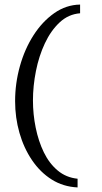

<svg xmlns="http://www.w3.org/2000/svg" viewBox="-20 -698 447 839"><path d="M319 121Q256 118 206 86.5Q156 55 120 2Q84 -51 65 -117.5Q46 -184 46 -256Q46 -334 67 -409Q88 -484 126.5 -544Q165 -604 217 -640.5Q269 -677 330 -678V-640Q279 -636 240.5 -600Q202 -564 176 -508.5Q150 -453 137 -387.5Q124 -322 124 -259Q124 -199 136 -140Q148 -81 171.5 -32.5Q195 16 232 47Q269 78 319 83Z"/></svg>

Font: Smooch Sans SemiBold
Style: Bold
Weight: 600
Designer: Robert E. Leuschke
Foundry: Robert E. Leuschke
Version: Version 1.010; ttfautohint (v1.8.3)